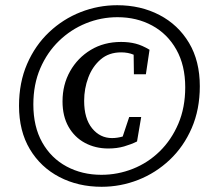

<svg xmlns="http://www.w3.org/2000/svg" viewBox="-20 -700 810 737"><path d="M369 -29Q432 -29 490 -52Q548 -75 593 -119Q638 -163 664.5 -225Q691 -287 691 -365Q691 -449 657 -509.5Q623 -570 564 -602Q505 -634 431 -634Q368 -634 310 -610.5Q252 -587 206.5 -543Q161 -499 134.5 -437.5Q108 -376 108 -299Q108 -214 142 -153.5Q176 -93 235.5 -61Q295 -29 369 -29ZM370 17Q280 17 208 -20.5Q136 -58 94.5 -127.5Q53 -197 53 -294Q53 -383 84 -454.5Q115 -526 168.5 -576.5Q222 -627 289.5 -653.5Q357 -680 430 -680Q520 -680 592 -642.5Q664 -605 705.5 -535.5Q747 -466 747 -369Q747 -280 716 -208.5Q685 -137 631.5 -86.5Q578 -36 510.5 -9.5Q443 17 370 17ZM396 -130Q346 -130 306 -151.5Q266 -173 243 -213.5Q220 -254 220 -311Q220 -375 249 -426.5Q278 -478 328.5 -508.5Q379 -539 445 -539Q475 -539 500.5 -532.5Q526 -526 554 -509L540 -415H494L493 -490Q472 -499 445 -499Q398 -499 366.5 -472Q335 -445 319 -402.5Q303 -360 303 -313Q303 -245 333.5 -207.5Q364 -170 410 -170Q430 -170 451 -176L476 -251H522L506 -157Q484 -146 456.5 -138Q429 -130 396 -130Z"/></svg>

Font: Source Serif 4 Semibold
Style: Italic
Weight: 600
Italic angle: -12°
Designer: Frank Grießhammer
Foundry: Adobe
Version: Version 4.005;hotconv 1.1.0;makeotfexe 2.6.0